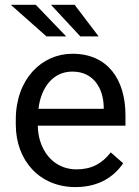

<svg xmlns="http://www.w3.org/2000/svg" viewBox="-20 -759 573 789"><path d="M290 9.8C391.1 9.8 451.2 -37.1 486.3 -87.9L435.1 -132.8C399.9 -86.9 356 -63 294.9 -63C220.7 -63 168.5 -109.4 146.5 -174.8C139.2 -195.8 135.7 -218.8 135.3 -242.7H495.6V-285.2C495.6 -432.6 422.4 -538.1 277.8 -538.1C150.9 -538.1 44.9 -433.6 44.9 -267.6V-247.1C44.9 -99.6 142.6 9.8 290 9.8ZM145 -349.1C165.5 -421.4 211.9 -464.8 277.8 -464.8C365.7 -464.8 404.8 -394 406.2 -319.8V-312H138.2C139.6 -325.2 142.1 -337.4 145 -349.1ZM252 -609.4 127 -739.3H24.4L170.9 -609.4ZM385.3 -609.4 286.6 -739.3H189.5L310.1 -609.4Z"/></svg>

Font: Bert Sans
Style: Regular
Weight: 400
Designer: Christian Robertson (Google), Cristiano Sobral
Foundry: Google, Cristiano Sobral
Version: Version 3.101